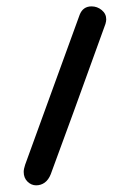

<svg xmlns="http://www.w3.org/2000/svg" viewBox="-20 -589 401 593"><path d="M53.2 -58.1Q53.2 -66.9 57.6 -80.1Q89.4 -168 141.8 -311.8Q194.3 -455.6 226.1 -543.5Q236.3 -569.3 262.7 -569.3Q280.3 -569.3 294.2 -557.9Q308.1 -546.4 308.1 -529.3Q308.1 -523.4 305.7 -515.1Q192.9 -202.1 136.7 -50.8Q129.9 -33.7 118.2 -25.1Q106.4 -16.6 91.6 -16.6Q76.7 -16.6 64.9 -28.1Q53.2 -39.6 53.2 -58.1Z"/></svg>

Font: Behdad
Style: Regular
Weight: 400
Designer: Mohammad Saleh Souzanchi
Foundry: http://font-store.ir
Version: Version:1.0.1;RFB:1.2.5;Building:2018-09-04 19:53:52.209180